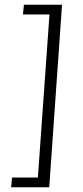

<svg xmlns="http://www.w3.org/2000/svg" viewBox="-20 -680 351 811"><path d="M27 111 31 70H140L189 -619H77L81 -660H242L188 111Z"/></svg>

Font: Ancizar Sans Thin
Style: Italic
Weight: 100
Italic angle: -4°
Designer: Cesar Puertas, Viviana Monsalve, Julian Moncada, Julian Prieto, Jose Castro, Mariel Hernandez, Felipe Aragon, Sara Alarc
Version: Version 8.100